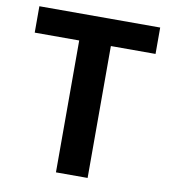

<svg xmlns="http://www.w3.org/2000/svg" viewBox="-83 -813 791 885"><g transform="rotate(10 312.5 -370.5)"><path d="M238.1 0V-617.3H29.9V-740.8H595.4V-617.3H386.3V0Z"/></g></svg>

Font: Noto Sans KR Thin
Style: Regular
Weight: 100
Designer: Ryoko NISHIZUKA 西塚涼子 (kana, bopomofo & ideographs); Paul D. Hunt (Latin, Greek & Cyrillic); Sandoll Communications 산돌커뮤니
Foundry: Adobe
Version: Version 2.004-H2;hotconv 1.0.118;makeotfexe 2.5.65603